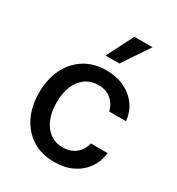

<svg xmlns="http://www.w3.org/2000/svg" viewBox="-188 -898 943 1025"><g transform="rotate(30 284.0 -385.5)"><path d="M301.1 11Q221.9 11 165 -25Q108 -61.1 77.4 -124.6Q46.9 -188.2 46.9 -270.2Q46.9 -353.3 78.1 -417.1Q109.4 -480.8 166.2 -516.7Q223 -552.6 300.1 -552.6Q362.2 -552.6 410.9 -529.7Q459.5 -506.7 489.5 -465.6Q519.5 -424.4 525.2 -369.3H421.9Q413.4 -407.7 383 -435.4Q352.6 -463.1 301.8 -463.1Q257.5 -463.1 224.3 -439.8Q191.1 -416.5 172.6 -373.8Q154.1 -331 154.1 -272.7Q154.1 -213.1 172.2 -169.7Q190.3 -126.4 223.5 -102.6Q256.7 -78.8 301.8 -78.8Q332 -78.8 356.7 -90Q381.4 -101.2 398.3 -122.2Q415.1 -143.1 421.9 -172.6H525.2Q519.5 -119.7 490.8 -78.1Q462 -36.6 413.9 -12.8Q365.8 11 301.1 11ZM255.3 -618.3 338.4 -782H450.3L340.2 -618.3Z"/></g></svg>

Font: InterMG Medium
Style: Regular
Weight: 500
Designer: Rasmus Andersson
Foundry: rsms
Version: Version 3.019;December 26, 2023;FontCreator 15.0.0.2955 64-b